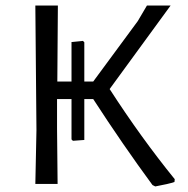

<svg xmlns="http://www.w3.org/2000/svg" viewBox="-20 -661 674 690"><path d="M107 0 111 -193 107 -641H188L186 -368H237V-510L278 -514L283 -509V-368H315L475 -585L508 -641H593L374 -341Q487 -166 608 -17L607 -7Q587 0 538 9L528 4Q422 -140 315 -305H283V-158L242 -155L237 -160V-305H185V-200L187 0Z"/></svg>

Font: Alegreya Sans SC
Style: Regular
Weight: 400
Designer: Juan Pablo del Peral
Foundry: Huerta Tipografica
Version: Version 2.007